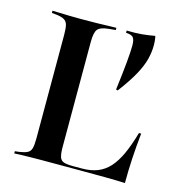

<svg xmlns="http://www.w3.org/2000/svg" viewBox="-91 -661 695 742"><g transform="rotate(15 256.5 -290.0)"><path d="M354.8 -338.7 347.6 -340.3Q356.5 -410.5 360.5 -454.4Q364.5 -498.4 364.5 -521Q364.5 -543.5 357.3 -552.4Q350 -561.3 328.2 -562.1V-571Q364.5 -570.2 389.5 -572.6Q414.5 -575 440.3 -579.8Q441.9 -575.8 443.1 -565.3Q444.4 -554.8 444.4 -542.7Q444.4 -515.3 437.1 -486.7Q429.8 -458.1 410.5 -422.6Q391.1 -387.1 354.8 -338.7ZM142.7 -2.4Q119.4 -2.4 98 -2Q76.6 -1.6 60.1 -1.2Q43.5 -0.8 31.5 0V-8.9L47.6 -10.5Q69.4 -13.7 80.6 -19.4Q91.9 -25 95.6 -38.7Q99.2 -52.4 99.2 -78.2V-369.4H205.6V-72.6Q205.6 -46.8 209.7 -33.5Q213.7 -20.2 225.8 -15.7Q237.9 -11.3 262.9 -11.3H298.4Q334.7 -11.3 361.3 -21.8Q387.9 -32.3 408.5 -54.8Q429 -77.4 445.6 -113.7Q462.1 -150 476.6 -200.8H485.5Q479.8 -148.4 477 -98Q474.2 -47.6 474.2 0Q442.7 -1.6 397.2 -2Q351.6 -2.4 283.1 -2.4H152.4ZM142.7 -568.5H153.2H160.5Q186.3 -568.5 210.5 -569Q234.7 -569.4 254.4 -570.2Q274.2 -571 287.1 -571V-562.1L262.1 -559.7Q226.6 -556.5 216.1 -543.5Q205.6 -530.6 205.6 -492.7V-369.4H99.2V-492.7Q99.2 -518.5 95.6 -532.3Q91.9 -546 80.6 -552Q69.4 -558.1 47.6 -560.5L31.5 -562.1V-571Q43.5 -571 60.1 -570.2Q76.6 -569.4 98 -569Q119.4 -568.5 142.7 -568.5Z"/></g></svg>

Font: Playfair 144pt SemiCondensed SemiBold
Style: Regular
Weight: 600
Width: 4
Designer: Claus Eggers Sørensen
Foundry: Claus Eggers Sørensen
Version: Version 2.203